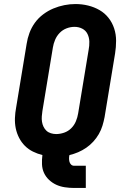

<svg xmlns="http://www.w3.org/2000/svg" viewBox="-20 -766 640 951"><path d="M347 165Q324 165 301 161.5Q278 158 258.5 149Q239 140 223 125Q207 110 198 90.5Q189 71 188 48Q187 25 190 2Q166 -4 143.5 -15Q121 -26 103.5 -43.5Q86 -61 74.5 -83.5Q63 -106 58 -130.5Q53 -155 54 -181.5Q55 -208 60 -234L112 -549Q116 -576 126 -603Q136 -630 153 -653.5Q170 -677 194 -695Q218 -713 244.5 -724Q271 -735 298.5 -740.5Q326 -746 354 -746Q386 -746 416.5 -738.5Q447 -731 473 -716Q499 -701 517.5 -677.5Q536 -654 545.5 -625Q555 -596 555 -564Q555 -532 550 -501L498 -186Q494 -165 487.5 -143.5Q481 -122 469.5 -102Q458 -82 442 -64.5Q426 -47 407 -34Q388 -21 367 -12Q346 -3 324 2Q322 10 322 18.5Q322 27 324 35Q326 43 332 49Q338 55 347 55H405V165ZM258 -102Q278 -102 298 -109Q318 -116 333 -131Q348 -146 356 -165.5Q364 -185 367 -204L419 -519Q423 -539 422.5 -559.5Q422 -580 413.5 -597.5Q405 -615 387.5 -624Q370 -633 349 -633Q329 -633 309.5 -625.5Q290 -618 275.5 -603Q261 -588 253 -569Q245 -550 242 -531L190 -216Q188 -203 187 -189.5Q186 -176 188 -163Q190 -150 195.5 -138.5Q201 -127 210 -118.5Q219 -110 232 -106Q245 -102 258 -102Z"/></svg>

Font: Iosevka Curly Slab XBdEx
Style: Italic
Weight: 800
Width: 7
Italic angle: -9°
Monospace: yes
Designer: Belleve Invis
Foundry: Belleve Invis
Version: Version 11.1.0; ttfautohint (v1.8.3)